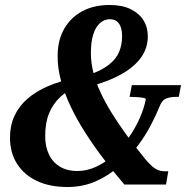

<svg xmlns="http://www.w3.org/2000/svg" viewBox="-20 -739 752 769"><path d="M645 0H478Q437 -48 397.5 -99.5Q358 -151 323.5 -204.5Q289 -258 263.5 -311.5Q238 -365 224 -417Q210 -469 211 -517Q211 -577 236.5 -622.5Q262 -668 308.5 -693.5Q355 -719 419 -719Q469 -719 503 -702.5Q537 -686 554.5 -658Q572 -630 572 -593Q572 -547 545.5 -509.5Q519 -472 468.5 -443Q418 -414 344 -394L328 -436Q384 -455 414.5 -478.5Q445 -502 457 -531Q469 -560 469 -593Q469 -614 464 -629.5Q459 -645 448 -653.5Q437 -662 420 -662Q398 -662 380.5 -646.5Q363 -631 353.5 -601Q344 -571 344 -526Q344 -489 353.5 -450.5Q363 -412 381.5 -371.5Q400 -331 426.5 -288Q453 -245 486.5 -199Q520 -153 560 -104Q574 -87 586.5 -75.5Q599 -64 612 -58.5Q625 -53 641 -53H654ZM289 -54Q329 -54 367 -72Q405 -90 437.5 -120.5Q470 -151 496 -188.5Q522 -226 539.5 -265.5Q557 -305 564 -341Q564 -345 554 -347Q544 -349 530.5 -350Q517 -351 504 -351H499L508 -398H705L696 -351H687Q661 -351 644.5 -344Q628 -337 618 -310Q606 -280 584.5 -238.5Q563 -197 531 -154Q499 -111 457.5 -73.5Q416 -36 364 -13Q312 10 250 10Q179 10 127.5 -14.5Q76 -39 48 -83.5Q20 -128 20 -188Q20 -236 38 -275Q56 -314 90 -343.5Q124 -373 171.5 -393.5Q219 -414 278 -426L294 -396Q251 -378 221.5 -350.5Q192 -323 176.5 -285Q161 -247 161 -194Q161 -152 176 -120.5Q191 -89 220 -71.5Q249 -54 289 -54Z"/></svg>

Font: Roboto Serif 72pt SemiCondensed SemiBold
Style: Italic
Weight: 600
Width: 4
Italic angle: -10°
Designer: Greg Gazdowicz
Foundry: Commercial Type
Version: Version 1.008